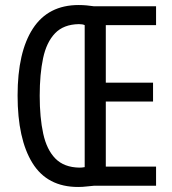

<svg xmlns="http://www.w3.org/2000/svg" viewBox="-20 -739 686 764"><path d="M293 -719Q310 -719 325 -717.5Q340 -716 354 -714H601V-639H401V-410H589V-335H401V-76H601V0H355Q340 1 324.5 3Q309 5 291 5Q168 5 109 -90.5Q50 -186 50 -359Q50 -532 111 -625.5Q172 -719 293 -719ZM294 -643Q233 -642 199 -606.5Q165 -571 151.5 -507.5Q138 -444 138 -358Q138 -271 152 -207Q166 -143 200.5 -108Q235 -73 296 -72Q307 -72 317 -74V-639Q309 -643 294 -643Z"/></svg>

Font: Noto Sans Khmer UI ExtraCondensed
Style: Regular
Weight: 400
Width: 2
Designer: Danh Hong and the Monotype Design Team
Foundry: Monotype Imaging Inc.
Version: Version 2.002; ttfautohint (v1.8.4.7-5d5b)